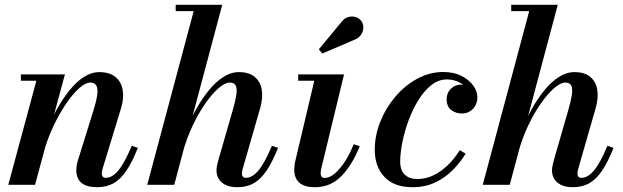

<svg xmlns="http://www.w3.org/2000/svg" viewBox="-20 -770 2596 800"><path d="M384.5 10Q340.5 10 319.2 -8.2Q298 -26.5 298 -61Q298 -71.5 300.2 -83.8Q302.5 -96 305.5 -104.5L369.5 -310Q381.5 -348.5 385 -374.5Q388.5 -400.5 381.5 -413.2Q374.5 -426 355.5 -426Q336.5 -426 310 -402.5Q283.5 -379 255.5 -338Q227.5 -297 202.5 -244.2Q177.5 -191.5 161.5 -133H143.5Q155.5 -177 174 -224Q192.5 -271 216.8 -314.5Q241 -358 269.2 -393.2Q297.5 -428.5 329 -449Q360.5 -469.5 394 -469.5Q437 -469.5 461.2 -449.2Q485.5 -429 491.2 -395Q497 -361 484.5 -319.5L407 -65.5Q406 -61.5 405 -56.2Q404 -51 404 -47Q404 -39 408 -34Q412 -29 420.5 -29Q448 -29 473.8 -60.5Q499.5 -92 529 -162.5L554.5 -154Q531 -95 506.5 -58.8Q482 -22.5 452.8 -6.2Q423.5 10 384.5 10ZM14.5 0 131.5 -433.5H67V-460H250.5L126 0Z M593.5 0 787 -723.5H712V-750H906L706 0ZM969 10Q927.5 10 904.8 -9.2Q882 -28.5 882 -60.5Q882 -69.5 884.5 -81.2Q887 -93 890.5 -105.5L949.5 -310Q961 -349.5 964.8 -375.2Q968.5 -401 962.2 -413.5Q956 -426 937.5 -426Q918 -426 891 -402.8Q864 -379.5 835.5 -338.8Q807 -298 782 -245Q757 -192 741 -133H725Q736.5 -177 754.8 -224Q773 -271 797.2 -314.8Q821.5 -358.5 850 -393.5Q878.5 -428.5 910.2 -449Q942 -469.5 975.5 -469.5Q1018.5 -469.5 1042 -449.2Q1065.5 -429 1070.8 -395.2Q1076 -361.5 1064 -319.5L991 -65.5Q990 -62 989 -56.8Q988 -51.5 988 -47.5Q988 -29 1004.5 -29Q1031.5 -29 1057.5 -60.5Q1083.5 -92 1113 -162.5L1138.5 -154Q1115 -95 1090.5 -58.8Q1066 -22.5 1036.8 -6.2Q1007.5 10 969 10Z M1292.5 10Q1249 10 1227.5 -8.5Q1206 -27 1206 -65Q1206 -72 1207 -80Q1208 -88 1209 -93L1289.5 -433.5H1222.5V-460H1413.5L1318 -65.5Q1317 -61 1316.5 -56Q1316 -51 1316 -47Q1316 -39 1320 -33.8Q1324 -28.5 1333 -28.5Q1353.5 -28.5 1375.5 -47.5Q1397.5 -66.5 1418 -98.2Q1438.5 -130 1453.5 -169L1479 -161Q1447.5 -82 1402.2 -36Q1357 10 1292.5 10ZM1323 -547 1308.5 -564.5 1402 -677.5Q1412 -691 1424.5 -696.5Q1437 -702 1449.2 -701.2Q1461.5 -700.5 1471.5 -694.8Q1481.5 -689 1487 -680.5Q1495 -667.5 1493.8 -651.8Q1492.5 -636 1482.5 -622.8Q1472.5 -609.5 1455 -603.5Z M1699 10Q1622 10 1581.8 -32.8Q1541.5 -75.5 1541.5 -145.5Q1541.5 -204.5 1564.2 -262Q1587 -319.5 1627 -366.8Q1667 -414 1718.5 -442Q1770 -470 1827.5 -470Q1870.5 -470 1902.2 -454Q1934 -438 1951.5 -414Q1969 -390 1969 -366Q1969 -335 1950.2 -316Q1931.5 -297 1904 -297Q1879.5 -297 1860.2 -311.5Q1841 -326 1841 -356.5Q1841 -383 1858.8 -400.2Q1876.5 -417.5 1901 -417.5Q1917 -417.5 1932.5 -412.5Q1948 -407.5 1958 -396.2Q1968 -385 1968 -366H1943Q1943 -384 1928.5 -400.8Q1914 -417.5 1891 -428.2Q1868 -439 1842 -439Q1807.5 -439 1777.8 -415.8Q1748 -392.5 1724 -354Q1700 -315.5 1683 -270Q1666 -224.5 1656.8 -178.8Q1647.5 -133 1647.5 -96.5Q1647.5 -60 1666.8 -42Q1686 -24 1718 -24Q1754 -24 1786.5 -39.8Q1819 -55.5 1846.8 -82.8Q1874.5 -110 1896 -144.5L1920 -129.5Q1898 -93.5 1866.5 -61.5Q1835 -29.5 1793.2 -9.8Q1751.5 10 1699 10Z M1991.5 0 2185 -723.5H2110V-750H2304L2104 0ZM2367 10Q2325.5 10 2302.8 -9.2Q2280 -28.5 2280 -60.5Q2280 -69.5 2282.5 -81.2Q2285 -93 2288.5 -105.5L2347.5 -310Q2359 -349.5 2362.8 -375.2Q2366.5 -401 2360.2 -413.5Q2354 -426 2335.5 -426Q2316 -426 2289 -402.8Q2262 -379.5 2233.5 -338.8Q2205 -298 2180 -245Q2155 -192 2139 -133H2123Q2134.5 -177 2152.8 -224Q2171 -271 2195.2 -314.8Q2219.5 -358.5 2248 -393.5Q2276.5 -428.5 2308.2 -449Q2340 -469.5 2373.5 -469.5Q2416.5 -469.5 2440 -449.2Q2463.5 -429 2468.8 -395.2Q2474 -361.5 2462 -319.5L2389 -65.5Q2388 -62 2387 -56.8Q2386 -51.5 2386 -47.5Q2386 -29 2402.5 -29Q2429.5 -29 2455.5 -60.5Q2481.5 -92 2511 -162.5L2536.5 -154Q2513 -95 2488.5 -58.8Q2464 -22.5 2434.8 -6.2Q2405.5 10 2367 10Z"/></svg>

Font: Bodoni Moda 9pt SemiBold
Style: Italic
Weight: 600
Italic angle: -13°
Designer: Owen Earl
Foundry: indestructible type
Version: Version 2.004